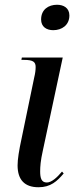

<svg xmlns="http://www.w3.org/2000/svg" viewBox="-20 -778 312 808"><path d="M204 -651C240 -651 272 -672 272 -713C272 -745 247 -758 220 -758C184 -758 153 -738 153 -696C153 -665 176 -651 204 -651ZM142 10C193 10 220 -15 248 -48L241 -56C220 -31 197 -10 177 -10C154 -10 149 -29 149 -57C149 -77 151 -103 160 -143L244 -536H72L70 -526H81C120 -526 130 -517 130 -496C130 -483 128 -468 124 -452L71 -196C60 -145 54 -108 54 -82C54 -21 84 10 142 10Z"/></svg>

Font: Noto Serif Display ExtraCondensed Medium
Style: Italic
Weight: 500
Width: 2
Italic angle: -12°
Designer: Monotype Design Team
Foundry: Monotype Imaging Inc.
Version: Version 2.009